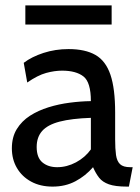

<svg xmlns="http://www.w3.org/2000/svg" viewBox="-20 -682 520 712"><path d="M175 10Q129.5 10 95.5 -8.5Q61.5 -27 42.8 -59Q24 -91 24 -132Q24 -173.5 42.2 -203.2Q60.5 -233 91.2 -252.8Q122 -272.5 160 -284.2Q198 -296 238.8 -301.2Q279.5 -306.5 317 -307Q317 -377 289.5 -398.5Q262 -420 210 -420Q182.5 -420 151.2 -411.5Q120 -403 81 -376L68 -449Q97.5 -471.5 141.5 -485.8Q185.5 -500 234 -500Q296 -500 334 -478.2Q372 -456.5 389.5 -405Q407 -353.5 407 -265V-165Q407 -130 410.2 -107.2Q413.5 -84.5 425.2 -73.2Q437 -62 463 -62H472L458 10H451Q407.5 10 383.8 1.5Q360 -7 347.5 -23Q335 -39 325 -62Q297.5 -30 260 -10Q222.5 10 175 10ZM192 -62Q228 -62 261.8 -80Q295.5 -98 317 -128V-245Q245.5 -242.5 201.2 -231Q157 -219.5 136.5 -196.5Q116 -173.5 116 -137Q116 -97.5 137.2 -79.8Q158.5 -62 192 -62ZM74 -591V-662H394V-591Z"/></svg>

Font: Cabin Resolve
Style: Regular-Resolve
Weight: 400
Designer: Pablo Impallari
Foundry: Pablo Impallari. http://www.impallari.com Igino Marini. http://www.ikern.com
Version: Version 3.001